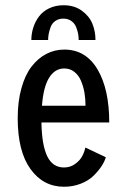

<svg xmlns="http://www.w3.org/2000/svg" viewBox="-20 -701 490 732"><path d="M99.5 -548.5Q99.5 -572.5 106.8 -595.5Q114 -618.5 128.5 -638Q143 -657.5 167.2 -669.2Q191.5 -681 222.5 -681Q263.5 -681 292 -660.2Q320.5 -639.5 332.2 -610.5Q344 -581.5 344 -548.5H280Q280 -559.5 278 -571.2Q276 -583 270.5 -597.2Q265 -611.5 252.2 -620.8Q239.5 -630 221.5 -630Q203.5 -630 190.8 -621Q178 -612 172.8 -597.2Q167.5 -582.5 165.5 -571Q163.5 -559.5 163.5 -548.5ZM383.5 -101.5Q378.5 -84.5 366.5 -66.5Q354.5 -48.5 335.8 -30.2Q317 -12 287.5 -0.5Q258 11 224 11Q145 11 96.2 -56.5Q47.5 -124 47.5 -250.5Q47.5 -314.5 61.8 -365.2Q76 -416 100.5 -447.5Q125 -479 156.8 -495.5Q188.5 -512 225 -512Q307 -512 351.8 -436.5Q396.5 -361 396.5 -234H138Q139.5 -147.5 160.2 -105Q181 -62.5 224 -62.5Q248 -62.5 266.2 -75.8Q284.5 -89 293 -104.8Q301.5 -120.5 305.5 -138.5ZM225 -440Q189.5 -440 167.5 -405Q145.5 -370 140 -298H306Q306 -324 302 -347.5Q298 -371 289 -392.5Q280 -414 263.5 -427Q247 -440 225 -440Z"/></svg>

Font: League Mono Condensed
Style: Regular
Weight: 400
Width: 1
Designer: Tyler Finck
Foundry: The League of Moveable Type / Tyler Finck
Version: Version 2.210